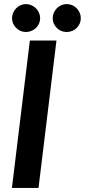

<svg xmlns="http://www.w3.org/2000/svg" viewBox="-20 -922 416 942"><path d="M169 0H38.5L126.5 -723H257ZM177 -832.5Q177 -818.5 171.5 -806.2Q166 -794 156.2 -784.8Q146.5 -775.5 133.8 -770.2Q121 -765 107 -765Q93.5 -765 81.2 -770.2Q69 -775.5 59.5 -784.8Q50 -794 44.5 -806.2Q39 -818.5 39 -832.5Q39 -846.5 44.5 -859.2Q50 -872 59.5 -881.5Q69 -891 81.2 -896.5Q93.5 -902 107 -902Q121 -902 133.8 -896.5Q146.5 -891 156.2 -881.5Q166 -872 171.5 -859.2Q177 -846.5 177 -832.5ZM376.5 -832.5Q376.5 -818.5 371 -806.2Q365.5 -794 356.2 -784.8Q347 -775.5 334.2 -770.2Q321.5 -765 307 -765Q293 -765 280.5 -770.2Q268 -775.5 258.8 -784.8Q249.5 -794 244 -806.2Q238.5 -818.5 238.5 -832.5Q238.5 -846.5 244 -859.2Q249.5 -872 258.8 -881.5Q268 -891 280.5 -896.5Q293 -902 307 -902Q321.5 -902 334.2 -896.5Q347 -891 356.2 -881.5Q365.5 -872 371 -859.2Q376.5 -846.5 376.5 -832.5Z"/></svg>

Font: Lato 2
Style: Bold Italic
Weight: 700
Italic angle: -7°
Designer: Lukasz Dziedzic with Adam Twardoch and Botio Nikoltchev
Foundry: tyPoland Lukasz Dziedzic
Version: Version 2.015; 2015-08-06; http://www.latofonts.com/